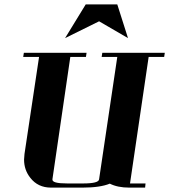

<svg xmlns="http://www.w3.org/2000/svg" viewBox="-20 -856 772 876"><path d="M85.9 -596.2 88.9 -615.2H375L372.1 -596.2H300.8L219.2 -38.1Q217.8 -28.3 234.4 -23.7Q251 -19 287.1 -19H358.9Q430.7 -19 432.1 -38.1L515.1 -596.2H443.8L446.8 -615.2H731.9L729 -596.2H658.2L573.2 -19H644L642.1 0H569.8Q516.6 0 481 -18.1Q437 0 356 0H212.9Q152.8 0 118.2 -44.9Q89.8 -80.6 89.8 -127.9Q89.8 -136.2 91.8 -153.8L158.2 -596.2ZM276.9 -682.1 371.1 -835.9H515.1L564 -682.1L432.1 -758.8Z"/></svg>

Font: Hjet
Style: Italic
Weight: 400
Designer: T. Christopher White
Version: Version 1.2